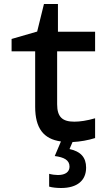

<svg xmlns="http://www.w3.org/2000/svg" viewBox="-20 -701 540 961"><path d="M286 240C367 240 411 202 411 138C411 87 384 57 328 45L343 10C382 8 421 1 456 -10V-109C415 -97 380 -92 352 -92C293 -92 266 -115 266 -179V-444H456V-542H270V-681H200L166 -543L38 -506V-444H156V-167C156 -59 198 -5 285 7L254 80C300 86 328 100 328 133C328 158 309 175 270 175C257 175 241 173 226 169V233C242 238 266 240 286 240Z"/></svg>

Font: Noto Sans Mono ExtraCondensed SemiBold
Style: Regular
Weight: 600
Width: 2
Designer: Monotype Design Team
Foundry: Monotype Imaging Inc.
Version: Version 2.014